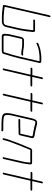

<svg xmlns="http://www.w3.org/2000/svg" viewBox="1048 -1811 789 2925"><g transform="rotate(90 1442.5 -348.5)"><path d="M287 -461H438C439 -458 440 -451 439 -442C435 -403 430 -360 423 -317L417 -283C415 -272 413 -259 410 -245L365 -50C359 -24 342 -10 315 -10H230C197 -10 173 -17 143 -17C139 -16 135 -17 131 -18C121 -20 107 -23 96 -24H84C84 -29 86 -37 88 -46L241 -710C243 -717 238 -723 231 -723C224 -723 216 -717 214 -710L61 -46C55 -19 51 3 73 3C84 3 93 4 104 5C115 8 125 11 138 10C143 10 145 10 148 11C170 14 197 17 224 17H309C351 17 382 -8 392 -50L437 -245C440 -260 443 -273 445 -285C452 -328 462 -379 463 -417C468 -446 475 -488 447 -488H294C287 -488 279 -481 277 -474C275 -467 280 -461 287 -461Z M543 -274 503 -101C501 -94 500 -88 500 -82L497 -62C495 -50 497 -33 495 -22C495 0 505 19 532 19H742C766 19 795 17 801 -8C804 -15 805 -22 806 -27C807 -32 809 -39 812 -47C832 -110 854 -183 870 -252L940 -556C944 -573 930 -583 912 -583H842C835 -583 828 -583 822 -582C783 -574 740 -574 706 -560C685 -553 622 -540 631 -516C637 -499 658 -519 670 -521C683 -526 699 -530 711 -536C722 -541 738 -543 750 -545C777 -548 807 -556 835 -556H905C908 -556 911 -555 913 -554L843 -252C835 -217 823 -176 814 -142C802 -99 788 -68 779 -27C778 -22 777 -17 774 -10C769 -9 765 -9 762 -9C758 -8 753 -8 748 -8H538C526 -8 523 -18 523 -28C523 -50 524 -75 530 -101L570 -274C572 -281 574 -288 579 -292H664C670 -292 676 -292 681 -291L701 -289C708 -288 714 -287 722 -286C744 -284 763 -278 786 -278C803 -278 826 -279 827 -296C828 -313 808 -305 792 -305C763 -305 737 -312 710 -315L691 -318C684 -319 678 -319 671 -319H585C565 -319 548 -296 543 -274Z M1158 -594 1124 -446C1115 -447 1107 -447 1099 -447H1028C1020 -447 1013 -442 1011 -434C1009 -426 1014 -420 1022 -420H1093C1100 -420 1107 -420 1115 -419C1116 -419 1117 -419 1118 -418L1023 -8C1021 -1 1027 5 1034 5C1041 5 1048 -1 1050 -8L1145 -418H1280C1288 -418 1295 -424 1297 -432C1299 -440 1294 -445 1286 -445H1151L1185 -594C1187 -602 1183 -608 1175 -608C1167 -608 1160 -602 1158 -594Z M1543 -594 1509 -446C1500 -447 1492 -447 1484 -447H1413C1405 -447 1398 -442 1396 -434C1394 -426 1399 -420 1407 -420H1478C1485 -420 1492 -420 1500 -419C1501 -419 1502 -419 1503 -418L1408 -8C1406 -1 1412 5 1419 5C1426 5 1433 -1 1435 -8L1530 -418H1665C1673 -418 1680 -424 1682 -432C1684 -440 1679 -445 1671 -445H1536L1570 -594C1572 -602 1568 -608 1560 -608C1552 -608 1545 -602 1543 -594Z M1825 -6C1793 -6 1750 -10 1739 -29C1724 -54 1731 -97 1741 -142L1812 -449C1813 -454 1815 -460 1818 -467C1824 -482 1827 -493 1843 -493C1848 -493 1853 -493 1857 -492L1875 -487C1890 -484 1910 -479 1923 -475L1946 -471C1961 -469 1971 -465 1984 -462L2001 -460L2018 -457C2030 -456 2059 -452 2056 -439L2016 -264H1966C1953 -264 1918 -262 1903 -262H1808C1801 -262 1794 -255 1792 -248C1790 -241 1795 -235 1802 -235H1897C1911 -235 1947 -237 1960 -237H2014C2026 -237 2038 -245 2041 -257L2084 -440C2091 -471 2056 -481 2027 -484L2011 -486C1999 -487 1990 -489 1979 -492C1958 -499 1932 -501 1911 -508L1887 -514C1874 -517 1865 -520 1849 -520C1829 -520 1810 -509 1802 -494C1798 -484 1788 -462 1785 -449L1714 -142C1704 -99 1700 -58 1706 -28C1716 10 1763 21 1819 21C1829 21 1839 23 1849 23H1941C1956 23 1971 32 1979 17C1989 -2 1963 -4 1947 -4H1855C1845 -4 1835 -6 1825 -6Z M2113 -7 2119 -34C2120 -39 2122 -48 2126 -59C2134 -93 2149 -123 2160 -156C2175 -199 2193 -238 2208 -281C2216 -298 2221 -308 2227 -324C2230 -337 2237 -350 2241 -361C2246 -375 2257 -392 2261 -408L2266 -417H2267C2274 -416 2281 -416 2289 -416H2457C2457 -412 2457 -408 2456 -403C2453 -368 2449 -332 2440 -292L2375 -8C2373 0 2377 6 2385 6C2393 6 2400 0 2402 -8L2467 -292C2476 -332 2479 -370 2484 -406C2488 -433 2481 -443 2452 -443H2295C2288 -443 2282 -443 2275 -444C2256 -445 2240 -431 2235 -412C2232 -402 2225 -388 2222 -380C2215 -363 2206 -345 2200 -327C2194 -311 2189 -302 2182 -285C2165 -241 2149 -203 2134 -159C2121 -119 2102 -79 2092 -34L2086 -7C2084 1 2088 7 2096 7C2104 7 2111 1 2113 -7Z M2746 -594 2712 -446C2703 -447 2695 -447 2687 -447H2616C2608 -447 2601 -442 2599 -434C2597 -426 2602 -420 2610 -420H2681C2688 -420 2695 -420 2703 -419C2704 -419 2705 -419 2706 -418L2611 -8C2609 -1 2615 5 2622 5C2629 5 2636 -1 2638 -8L2733 -418H2868C2876 -418 2883 -424 2885 -432C2887 -440 2882 -445 2874 -445H2739L2773 -594C2775 -602 2771 -608 2763 -608C2755 -608 2748 -602 2746 -594Z"/></g></svg>

Font: Electronic
Style: LtIt
Weight: 300
Version: Version 1.011